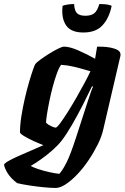

<svg xmlns="http://www.w3.org/2000/svg" viewBox="-90 -731 617 951"><path d="M185 200Q162 200 126.5 196.5Q91 193 55 187.5Q19 182 -5 176Q-38 151 -53 125.5Q-68 100 -70 85Q-68 78 -49 67Q-30 56 -1 43Q28 30 61 16Q94 2 125 -12Q104 -20 77.5 -32Q51 -44 31 -56Q11 -68 9 -75Q9 -112 16 -156Q23 -200 33 -243.5Q43 -287 54 -324.5Q65 -362 73.5 -386Q82 -410 85 -414Q90 -421 109 -435Q128 -449 152 -464Q176 -479 197 -489.5Q218 -500 227 -500Q255 -500 297.5 -481.5Q340 -463 381 -440L391 -500Q400 -500 419 -499.5Q438 -499 458.5 -495Q479 -491 493 -483Q507 -475 507 -460Q507 -457 506.5 -454Q506 -451 505 -448L422 -92Q414 -55 394 -15Q374 25 348 63.5Q322 102 293 132.5Q264 163 236 181.5Q208 200 185 200ZM186 -99Q192 -99 208 -120.5Q224 -142 245.5 -176Q267 -210 289 -248.5Q311 -287 329.5 -321.5Q348 -356 358 -378Q311 -392 278 -400Q245 -408 213 -410Q203 -398 192.5 -369.5Q182 -341 172 -304Q162 -267 154.5 -230Q147 -193 142.5 -164Q138 -135 138 -123Q147 -114 162.5 -106.5Q178 -99 186 -99ZM204 130Q221 111 240 73Q259 35 285 -45L346 -233Q354 -257 360.5 -276Q367 -295 371 -301L366 -304Q346 -262 320 -211Q294 -160 266.5 -112.5Q239 -65 215 -34Q198 -12 171 12Q144 36 114.5 57Q85 78 62 91Q74 98 99.5 106.5Q125 115 154 121.5Q183 128 204 130ZM323 -570Q261 -570 237 -606Q213 -642 220 -702Q226 -705 242 -708Q258 -711 277 -711Q279 -677 292 -665Q305 -653 333 -653Q361 -653 376.5 -665Q392 -677 402 -711Q430 -711 444.5 -708Q459 -705 463 -702Q451 -642 418 -606Q385 -570 323 -570Z"/></svg>

Font: Texturina 72pt 72pt Black
Style: Italic
Weight: 900
Italic angle: -11°
Designer: Guillermo Torres Carreño
Foundry: Omnibus-Type
Version: Version 1.002; ttfautohint (v1.8.3)